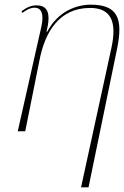

<svg xmlns="http://www.w3.org/2000/svg" viewBox="-20 -562 532 822"><path d="M327 240H359L482 -357C507 -482 484 -542 369 -542C309 -542 229 -515 182 -426H179C200 -509 182 -539 136 -539C115 -539 97 -532 72 -514L76 -507C105 -528 119 -529 128 -529C158 -529 168 -501 158 -452L56 0H88L149 -304C172 -423 232 -528 366 -528C457 -528 481 -467 457 -357Z"/></svg>

Font: Noto Serif Display Thin
Style: Italic
Weight: 100
Italic angle: -12°
Designer: Monotype Design Team
Foundry: Monotype Imaging Inc.
Version: Version 2.009